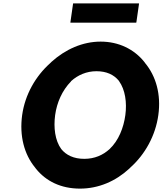

<svg xmlns="http://www.w3.org/2000/svg" viewBox="-20 -1093 961 1135"><path d="M396 -960 397 -959H784L786 -960L802 -1072L800 -1073H413L412 -1072ZM187 -103 193 -95C252 -22 340 22 453 22C563 22 664 -22 744 -96L751 -103C837 -180 899 -290 916 -413C933 -535 902 -643 838 -720L833 -727C773 -802 682 -847 575 -847C469 -847 367 -802 284 -727L276 -719C190 -642 128 -534 111 -413C94 -290 123 -181 187 -103ZM400 -613 401 -614C440 -649 491 -672 550 -672C609 -672 653 -652 683 -615L684 -614V-613C720 -563 731 -487 721 -413C711 -339 682 -263 628 -212C589 -176 539 -154 478 -154C416 -154 371 -176 342 -212C305 -263 296 -339 306 -413C316 -486 347 -558 400 -612ZM194 -98H193Z"/></svg>

Font: Hussar Woodtype
Style: SeBdObl
Weight: 900
Foundry: Cannot Into Space Fonts
Version: Version 1.07